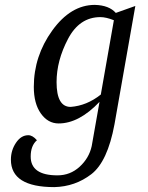

<svg xmlns="http://www.w3.org/2000/svg" viewBox="-20 -495 603 782"><path d="M267.6 -59.6Q333.5 -64.5 390.6 -109.9L443.8 -412.6Q412.1 -425.3 388.7 -425.3Q303.7 -425.3 257.1 -336.7Q210.4 -248 210.4 -160.6Q210.4 -59.6 267.6 -59.6ZM201.2 267.1Q24.4 267.1 24.4 155.3Q24.4 117.2 45.2 86.4Q65.9 55.7 95.2 55.7Q112.8 55.7 130.4 76.2Q105 98.1 105 142.6Q105 219.2 213.9 219.2Q266.1 219.2 304.4 184.1Q342.8 148.9 353.5 100.1L385.3 -80.1Q301.8 7.8 218.8 7.8Q175.3 7.8 146.5 -32.7Q117.7 -73.2 117.7 -141.1Q117.7 -266.6 192.9 -370.8Q268.1 -475.1 366.2 -475.1Q424.3 -473.6 451.7 -442.4L531.2 -470.7L446.3 11.2Q418 163.6 352.1 214.4Q286.1 265.1 201.2 267.1Z"/></svg>

Font: Kelvinch
Style: Italic
Weight: 400
Italic angle: -10°
Designer: Paul James Miller
Foundry: High-Logic / Made with FontCreator
Version: Version 3.40;July 22, 2017;FontCreator 11.0.0.2388 64-bit